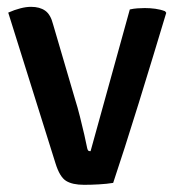

<svg xmlns="http://www.w3.org/2000/svg" viewBox="-20 -522 500 548"><path d="M350.5 -495Q361.5 -497.5 372.2 -498.2Q383 -499 393 -499Q408.5 -499 423.2 -497Q438 -495 451 -490L454.5 -485.5Q437.5 -428.5 417 -361.5Q396.5 -294.5 375.8 -227.2Q355 -160 336 -100.8Q317 -41.5 303 0Q284.5 3 262.5 4.2Q240.5 5.5 220 5.5Q186.5 5.5 168.5 -5.8Q150.5 -17 138.5 -55.5L3.5 -486Q21.5 -494 38 -498.2Q54.5 -502.5 68.5 -502.5Q93.5 -502.5 109 -491.5Q124.5 -480.5 131.5 -452.5L194 -239.5Q201.5 -216 208.2 -189Q215 -162 220.5 -138Q226 -114 229 -98.5Q230.5 -93 232.2 -91.8Q234 -90.5 238.5 -90.5Z"/></svg>

Font: Signika Light Medium
Style: Regular
Weight: 500
Version: Version 2.003;gftools[0.9.32]